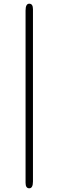

<svg xmlns="http://www.w3.org/2000/svg" viewBox="-20 -769 318 1038"><path d="M118.2 219.2V-711.9Q118.2 -749 138.2 -749Q158.2 -749 158.2 -719.2V211.9Q158.2 249 138.2 249Q118.2 249 118.2 219.2Z"/></svg>

Font: CMU Concrete
Style: Roman
Weight: 500
Version: Version 0.7.0